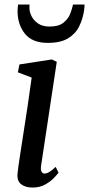

<svg xmlns="http://www.w3.org/2000/svg" viewBox="-20 -834 400 864"><path d="M127 10Q93.5 10 74.5 -5.5Q55.5 -21 59 -53.5Q61.5 -78.5 68.8 -126.2Q76 -174 85.5 -234.5Q95 -295 104.8 -360Q114.5 -425 122.5 -485L60.5 -508.5L67.5 -544L213 -566.5L235.5 -556L165 -89Q162 -71 166.8 -62Q171.5 -53 180 -53Q190 -53 201.5 -59.8Q213 -66.5 230.5 -83L243.5 -57Q238.5 -50 223.2 -33.8Q208 -17.5 183.5 -3.8Q159 10 127 10ZM195 -641Q125.5 -641 92.2 -682.2Q59 -723.5 59 -784.5Q59 -795 60 -802.5Q61 -810 61.5 -813.5H113Q112.5 -809.5 112.5 -805.2Q112.5 -801 112.5 -796.5Q112.5 -780.5 121.8 -761.5Q131 -742.5 151 -728.5Q171 -714.5 203 -714.5Q244 -714.5 265.5 -731.8Q287 -749 296 -772.2Q305 -795.5 308.5 -813.5H360.5Q360.5 -809.5 360 -802.8Q359.5 -796 358.5 -788Q353 -749.5 336.5 -715.8Q320 -682 286.2 -661.5Q252.5 -641 195 -641Z"/></svg>

Font: Merriweather
Style: Italic
Weight: 400
Italic angle: -7.8°
Designer: Eben Sorkin
Foundry: Eben Sorkin
Version: Version 2.100